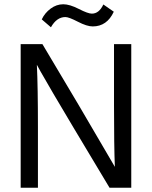

<svg xmlns="http://www.w3.org/2000/svg" viewBox="-20 -881 713 901"><path d="M158 0H77V-674H179L348 -390L519 -98Q515 -195 515 -389V-674H596V0H494L325 -282Q274 -367 231 -440.5Q188 -514 170 -546L153 -577Q158 -473 158 -284ZM287 -801Q246 -801 219 -753L176 -790Q190 -820 217.5 -840.5Q245 -861 277 -861Q307 -861 350 -839Q393 -817 411 -817Q445 -817 465 -860L514 -826Q482 -757 415 -757Q388 -757 345.5 -779Q303 -801 287 -801Z"/></svg>

Font: Hind Siliguri
Style: Regular
Weight: 400
Designer: Jyotish Sonowal
Foundry: Indian Type Foundry
Version: Version 1.000;PS 1.0;hotconv 1.0.86;makeotf.lib2.5.63406; tt